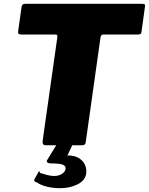

<svg xmlns="http://www.w3.org/2000/svg" viewBox="-20 -762 781 1007"><path d="M93 -725Q95 -735 99 -738.5Q103 -742 116 -742H724Q737 -742 739.5 -738Q742 -734 740 -725L722 -594Q721 -586 716.5 -583.5Q712 -581 702 -581H525Q515 -581 512 -577.5Q509 -574 507 -565L430 -19Q429 -8 424 -4Q419 0 411 0H223Q210 0 206 -6Q202 -12 204 -26L281 -569Q282 -581 271 -581H92Q72 -581 75 -597ZM432 148Q427 185 386.5 205Q346 225 296 225Q260 225 227.5 217.5Q195 210 172 194Q165 193 161.5 188.5Q158 184 160 179L183 138Q185 133 187 137.5Q189 142 190 145Q208 151 227.5 156Q247 161 264 161Q288 161 305 150Q322 139 324 123Q326 109 310 102Q294 95 245 95Q235 95 229 90.5Q223 86 227 78L278 -5H361L336 49Q333 53 331 53Q329 53 331 53Q372 53 395 68Q418 83 426.5 104.5Q435 126 432 148Z"/></svg>

Font: Libre Franklin Thin Black
Style: Italic
Weight: 900
Italic angle: -8°
Version: Version 2.000